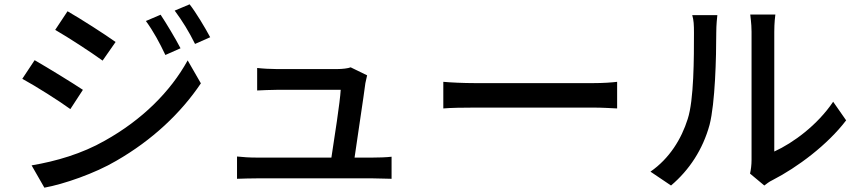

<svg xmlns="http://www.w3.org/2000/svg" viewBox="-20 -824 3970 887"><path d="M856 -804 787 -775C822 -728 853 -678 881 -621L951 -652C927 -697 885 -767 856 -804ZM292 -772 235 -686C296 -651 403 -581 454 -544L514 -630C467 -664 353 -737 292 -772ZM722 -756 654 -727C689 -679 717 -627 744 -570L814 -601C790 -647 748 -717 722 -756ZM140 -546 83 -460C147 -425 253 -358 305 -320L363 -409C315 -441 201 -511 140 -546ZM126 -60 185 43C274 27 419 -23 517 -81C684 -177 816 -302 908 -439L847 -545C767 -400 636 -270 464 -174C359 -114 239 -79 126 -60Z M1702 -96H1618C1631 -189 1660 -376 1668 -440C1671 -451 1673 -465 1676 -476L1600 -513C1589 -508 1559 -505 1540 -505H1256C1231 -505 1193 -507 1168 -510V-406C1195 -407 1226 -409 1257 -409H1554C1551 -353 1524 -181 1511 -96H1165C1133 -96 1102 -98 1075 -101V2C1110 1 1132 0 1165 0H1704C1727 0 1770 2 1789 2V-100C1766 -97 1725 -96 1702 -96Z M2028 -446V-323C2061 -326 2120 -327 2176 -327H2720C2764 -327 2808 -324 2831 -323V-446C2807 -443 2768 -440 2719 -440H2176C2120 -440 2060 -443 2028 -446Z M3445 -22 3511 33C3522 25 3532 16 3549 8C3664 -51 3803 -155 3889 -268L3829 -354C3757 -247 3645 -164 3557 -124V-677C3557 -718 3561 -750 3562 -757H3446C3446 -750 3452 -718 3452 -677V-85C3452 -62 3449 -39 3445 -22ZM2985 -31 3080 33C3165 -39 3227 -134 3258 -247C3284 -348 3289 -559 3289 -674C3289 -709 3293 -746 3294 -754H3178C3185 -731 3186 -708 3186 -673C3186 -558 3186 -362 3157 -274C3128 -182 3073 -92 2985 -31Z"/></svg>

Font: Spoqa Han Sans Neo Medium
Style: Regular
Weight: 500
Designer: [Spoqa Han Sans Neo] Dong-huui Kim ___ Younghwa Kang ___ Yujin Lee ___ [Noto Sans] Ryoko NISHIZUKA ____ (kana & ideograp
Foundry: Spoqa (http://www.spoqa-han-sans.com)
Version: Version 1.100;hotconv 1.0.109;makeotfexe 2.5.65596